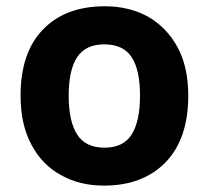

<svg xmlns="http://www.w3.org/2000/svg" viewBox="-20 -576 659 606"><path d="M574.2 -273.9Q574.2 -138.2 502.9 -64Q431.2 9.8 308.1 9.8Q231 9.8 172.4 -23.4Q112.8 -55.7 79.1 -119.6Q44.9 -183.1 44.9 -273.9Q44.9 -410.6 116.2 -483.4Q186.5 -556.2 311 -556.2Q387.2 -556.2 447.3 -523.4Q505.9 -489.7 540 -427.7Q574.2 -365.2 574.2 -273.9ZM196.8 -273.9Q196.8 -192.9 223.6 -151.4Q250 -109.9 310.1 -109.9Q369.1 -109.9 395.5 -151.4Q421.9 -193.4 421.9 -273.9Q421.9 -355.5 395.5 -395.5Q369.1 -436 309.1 -436Q250 -436 223.6 -395.5Q196.8 -355.5 196.8 -273.9Z"/></svg>

Font: Droid Sans Thai
Style: Bold
Weight: 700
Designer: Steve Matteson
Foundry: Ascender Corporation
Version: Version 1.00